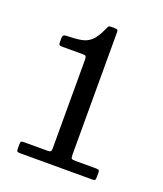

<svg xmlns="http://www.w3.org/2000/svg" viewBox="-97 -996 516 607"><g transform="rotate(20 161.0 -693.0)"><path d="M28.5 -468.5V-483.5Q28.5 -490.5 31.5 -491.8Q34.5 -493 41 -493H119Q127.5 -493 129.8 -495.8Q132 -498.5 132 -506V-804Q132 -812 130 -815Q128 -818 120 -818H52Q45.5 -818 42 -819.2Q38.5 -820.5 38.5 -828V-841Q38.5 -849.5 41.5 -852.2Q44.5 -855 53 -855Q82 -855.5 101 -859Q120 -862.5 133.8 -875.5Q147.5 -888.5 160.5 -917.5Q163 -922.5 164.5 -926.2Q166 -930 174.5 -930H185Q191.5 -930 194.5 -928.8Q197.5 -927.5 197.5 -921V-509Q197.5 -498 200 -495.5Q202.5 -493 214 -493H280.5Q287 -493 290.5 -491.8Q294 -490.5 294 -484V-469Q294 -461 292.5 -458.5Q291 -456 283.5 -456H40Q32.5 -456 30.5 -458.2Q28.5 -460.5 28.5 -468.5Z"/></g></svg>

Font: Besley* Condensed Medium
Style: Regular
Weight: 500
Width: 3
Designer: Owen Earl
Foundry: indestructible type*
Version: Version 3.000; ttfautohint (v1.8.3)